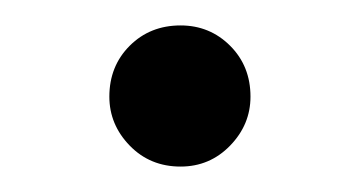

<svg xmlns="http://www.w3.org/2000/svg" viewBox="-20 -511 283 151"><path d="M122 -380Q98 -380 82 -396.5Q66 -413 66 -435Q66 -459 82 -475Q98 -491 122 -491Q145 -491 161 -475Q177 -459 177 -435Q177 -413 161 -396.5Q145 -380 122 -380Z"/></svg>

Font: Zen Kaku Gothic Antique
Style: Regular
Weight: 400
Designer: Yoshimichi Ohira
Foundry: Positype
Version: Version 1.001